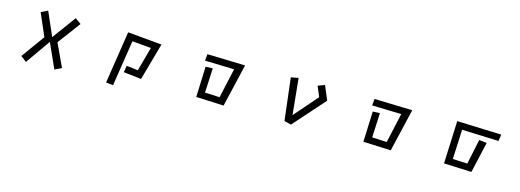

<svg xmlns="http://www.w3.org/2000/svg" viewBox="-5 -1310 6010 2219"><g transform="rotate(15 3000.0 -200.5)"><path d="M492 -176 285 119 216 67 417 -212 300 -481 380 -520 504 -236 710 -518 781 -467 578 -195 706 80 625 119Z M1422 -139 1559 -122 1638 -410 1412 -430 1327 119 1241 109 1338 -517 1746 -480 1621 -35 1408 -59Z M2305 -364 2390 -368 2376 -74 2552 -66 2631 -421 2280 -431 2288 -510 2742 -497 2622 15 2291 1Z M3288 -501 3377 -518 3420 -84 3664 -364 3612 -488 3693 -518 3764 -349 3431 26 3348 6Z M4305 -364 4390 -368 4376 -74 4552 -66 4631 -421 4280 -431 4288 -510 4742 -497 4622 15 4291 1Z M5277 -510 5809 -491 5797 -412 5357 -428 5341 -74 5516 -66 5579 -365 5671 -355 5587 15 5256 1Z"/></g></svg>

Font: Stick
Style: Regular
Weight: 400
Designer: Fontworks Inc.
Foundry: Fontworks Inc.
Version: Version 1.100